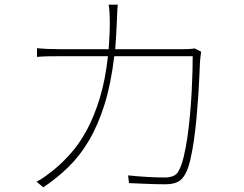

<svg xmlns="http://www.w3.org/2000/svg" viewBox="-20 -791 1040 820"><path d="M839 -570Q837 -556 836 -546Q835 -536 834 -525Q833 -504 831.5 -467Q830 -430 827 -384.5Q824 -339 819.5 -289.5Q815 -240 808.5 -194Q802 -148 793 -109.5Q784 -71 772 -49Q758 -23 738 -13.5Q718 -4 686 -4Q654 -4 613.5 -5.5Q573 -7 531 -9L527 -42Q614 -33 684 -33Q703 -33 719 -39Q735 -45 744 -63Q756 -85 765 -123Q774 -161 780.5 -206Q787 -251 791.5 -301Q796 -351 798.5 -397.5Q801 -444 802 -484Q803 -524 803 -551H468Q454 -433 426.5 -345Q399 -257 360 -191Q321 -125 271.5 -77Q222 -29 165 9L136 -15Q153 -23 173.5 -38Q194 -53 209 -65Q247 -96 284 -138Q321 -180 352 -238Q383 -296 406.5 -373Q430 -450 441 -551H237Q203 -551 181.5 -550.5Q160 -550 138 -548V-585Q159 -583 183 -582Q207 -581 236 -581H444Q446 -608 447.5 -637Q449 -666 449 -697Q449 -714 448 -734Q447 -754 444 -771H483Q481 -754 480.5 -735Q480 -716 479 -698Q478 -667 476 -638Q474 -609 472 -581H761Q782 -581 793 -582Q804 -583 812 -584Z"/></svg>

Font: SpoqaHanSans
Style: Thin
Weight: 250
Designer: [Spoqa Han Sans] Dong-huui Kim \uAE40 \uB3D9 \uD718   [Noto Sans] Ryoko NISHIZUKA \u897F \u585A \u6DBC \u5B50  (kana & i
Foundry: Spoqa (http://bi.spoqa.com)
Version: Version 1.004;PS 1.004;hotconv 1.0.82;makeotf.lib2.5.63406